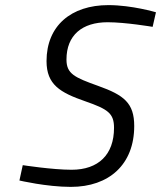

<svg xmlns="http://www.w3.org/2000/svg" viewBox="-20 -722 630 751"><path d="M590 -674C590 -674 496 -702 404 -702C258 -702 162 -621 162 -483C162 -391 215 -360 313 -326C402 -295 426 -279 426 -222C426 -117 365 -58 260 -58C185 -58 69 -76 69 -76L56 -16C56 -16 162 9 257 9C407 9 505 -79 505 -229C505 -319 465 -350 364 -386C272 -419 240 -433 240 -489C240 -585 302 -635 401 -635C471 -635 577 -617 577 -617L590 -674Z"/></svg>

Font: RazerF5
Style: Italic
Weight: 400
Foundry: Razer Inc.
Version: Version 2